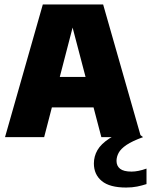

<svg xmlns="http://www.w3.org/2000/svg" viewBox="-20 -615 677 861"><path d="M2.5 0 172 -595H442.5L612.5 0H434.5L297.5 -522H313.5L178 0ZM136 -133.5 171.5 -270H441.5L477.5 -133.5ZM545.5 226Q472 226 436.5 196.8Q401 167.5 401 118Q401 86 417 58.2Q433 30.5 470.2 6.2Q507.5 -18 571.5 -39.5L621.5 0Q573 17.5 547.2 35Q521.5 52.5 512 70.5Q502.5 88.5 502.5 106.5Q502.5 129 518.5 141.8Q534.5 154.5 570 154.5Q584.5 154.5 601 151.2Q617.5 148 637 141V210.5Q617 217 595 221.5Q573 226 545.5 226Z"/></svg>

Font: Encode Sans SC SemiCondensed ExtraBold
Style: Regular
Weight: 800
Width: 4
Designer: Multiple Designers
Foundry: Impallari Type
Version: Version 3.002